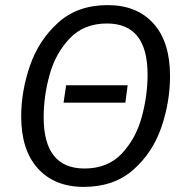

<svg xmlns="http://www.w3.org/2000/svg" viewBox="-20 -720 727 752"><path d="M646 -422Q646 -321 612 -221.5Q578 -122 502 -55Q426 12 308 12Q194 12 128.5 -60Q63 -132 63 -264Q63 -363 97.5 -463Q132 -563 208 -631.5Q284 -700 402 -700Q516 -700 581 -628Q646 -556 646 -422ZM151 -261Q151 -60 311 -60Q402 -60 457 -118.5Q512 -177 535 -261Q558 -345 558 -428Q558 -628 399 -628Q309 -628 253.5 -570Q198 -512 174.5 -428Q151 -344 151 -261ZM471 -318H229L239 -386H480Z"/></svg>

Font: FiraGO Book
Style: Italic
Weight: 350
Italic angle: -8°
Designer: bBox Type GmbH
Foundry: bBox Type GmbH
Version: Version 1.001